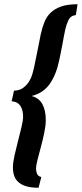

<svg xmlns="http://www.w3.org/2000/svg" viewBox="-20 -780 386 906"><path d="M338 -709Q313 -706 303 -685Q293 -664 288 -641Q285 -629 281.5 -609Q278 -589 274 -568Q270 -547 266 -527.5Q262 -508 260 -498Q245 -426 214 -383Q183 -340 129 -327Q164 -318 180 -288.5Q196 -259 196 -214Q196 -188 189 -154Q182 -120 173 -87Q164 -54 157 -26Q150 2 150 15Q150 29 155.5 41Q161 53 175 55L162 106Q127 106 104 99Q81 92 67 79.5Q53 67 47 49.5Q41 32 41 10Q41 -13 48.5 -46.5Q56 -80 65 -114.5Q74 -149 81.5 -180.5Q89 -212 89 -230Q89 -242 86.5 -254.5Q84 -267 78 -277.5Q72 -288 61.5 -294.5Q51 -301 35 -302L46 -352Q73 -353 90 -366Q107 -379 117.5 -396Q128 -413 133 -431.5Q138 -450 141 -463Q145 -484 150 -507Q155 -530 159 -551Q163 -572 166.5 -589Q170 -606 172 -617Q179 -649 189.5 -675.5Q200 -702 219.5 -720.5Q239 -739 269 -749.5Q299 -760 346 -760Z"/></svg>

Font: Quattrocento Sans
Style: Bold Italic
Weight: 700
Designer: Pablo Impallari
Foundry: Pablo Impallari, Igino Marini, Brenda Gallo
Version: Version 2.000